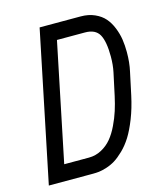

<svg xmlns="http://www.w3.org/2000/svg" viewBox="-104 -765 733 846"><g transform="rotate(-15 262.5 -342.0)"><path d="M425.3 -478.5Q425.3 -547.4 407.7 -578.9Q390.1 -610.4 342.8 -610.4H214.8L104 -73.2H216.8Q248 -73.2 274.9 -87.9Q301.8 -102.5 320.6 -125.2Q339.4 -147.9 354.7 -179.9Q370.1 -211.9 379.6 -241.9Q389.2 -272 396.5 -305.7L418.5 -408.2Q425.3 -439.9 425.3 -478.5ZM489.7 -392.6 467.8 -290Q455.6 -233.4 437.5 -187.7Q419.4 -142.1 400.9 -112.5Q382.3 -83 359.6 -61Q336.9 -39.1 318.1 -27.6Q299.3 -16.1 278.1 -9.5Q256.8 -2.9 243.7 -1.5Q230.5 0 216.8 0H14.2L155.3 -683.6H342.8Q378.4 -683.6 406.2 -671.1Q434.1 -658.7 451.2 -638.9Q468.3 -619.1 479.2 -591.8Q490.2 -564.5 494.4 -537.1Q498.5 -509.8 498.5 -479.5Q498.5 -431.2 489.7 -392.6Z"/></g></svg>

Font: Anka/Coder Condensed
Style: Italic
Weight: 400
Width: 4
Italic angle: -12°
Monospace: yes
Version: Version 001.100